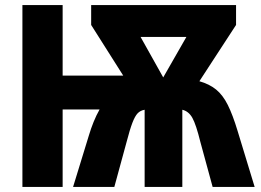

<svg xmlns="http://www.w3.org/2000/svg" viewBox="-20 -734 1024 754"><path d="M907 -714V-636L763 -415Q802 -404 828.5 -382.5Q855 -361 874.5 -322Q894 -283 913 -220L980 0H815L767 -176Q750 -245 735.5 -271Q721 -297 696 -303V0H548V-303Q531 -300 520.5 -289Q510 -278 500 -252Q490 -226 477 -176L429 0H267L329 -202Q337 -229 347.5 -255Q358 -281 371 -304H226V0H68V-714H226V-437H464L338 -636V-714ZM712 -589H532L621 -430Z"/></svg>

Font: Noto Sans Condensed ExtraBold
Style: Regular
Weight: 800
Width: 3
Designer: Monotype Design Team
Foundry: Monotype Imaging Inc.
Version: Version 2.013; ttfautohint (v1.8.4.7-5d5b)